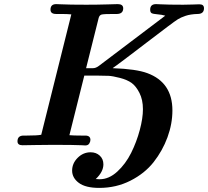

<svg xmlns="http://www.w3.org/2000/svg" viewBox="-20 -706 1010 932"><path d="M64.9 -20Q64.9 -46.9 92.8 -47.9H109.9Q160.6 -47.9 180.2 -51.8L326.2 -636.2Q308.1 -638.2 271 -638.2H252Q225.1 -638.2 225.1 -659.2Q225.1 -686 252.9 -686Q256.8 -686 275.9 -685.1Q294.9 -684.1 327.4 -683.6Q359.9 -683.1 398.9 -683.1Q452.1 -683.1 501 -684.6Q549.8 -686 550.8 -686H551.8Q577.6 -686 578.1 -666Q578.1 -639.2 548.8 -638.2H532.2Q484.4 -638.2 473.6 -635.5Q462.9 -632.8 459 -619.1L397.9 -375H431.2Q445.3 -375 460 -386.2L782.2 -629.9Q766.1 -634.8 744.6 -636.5Q723.1 -638.2 716.1 -642.1Q709 -646 709 -659.2Q709 -686 737.8 -686Q741.7 -686 758.3 -685.1Q774.9 -684.1 804.4 -683.6Q834 -683.1 869.1 -683.1Q899.9 -683.1 917 -684.1Q934.1 -685.1 946.8 -685.1H948.2Q970.2 -685.1 970.2 -666Q970.2 -638.2 939 -638.2Q904.8 -637.2 880.9 -629.2Q856.9 -621.1 843.5 -612.5Q830.1 -604 796.9 -579.1Q738.8 -535.2 689.5 -497.6Q640.1 -460 616.5 -441.9Q592.8 -423.8 573.5 -409.4Q554.2 -395 545.2 -388.4Q536.1 -381.8 527.8 -376V-375Q640.6 -371.1 694.8 -351.1Q816.9 -306.2 816.9 -169.9Q816.9 -105 793 -39.6Q769 25.9 725.6 81.1Q682.1 136.2 613 171.1Q543.9 206.1 461.9 206.1Q395 206.1 362.5 181.6Q330.1 157.2 330.1 122.1Q330.1 86.9 356.9 60.1Q383.8 33.2 419.9 33.2Q446.8 33.2 464.4 49.6Q481.9 65.9 481.9 91.8Q481.9 127.9 444.8 163.1Q450.7 164.1 463.9 164.1Q508.8 164.1 549.3 127Q589.8 89.8 616.5 36.4Q643.1 -17.1 658.4 -74.5Q673.8 -131.8 673.8 -175.8Q673.8 -221.7 657 -254.9Q640.1 -288.1 618.7 -303.5Q597.2 -318.8 562 -327.9Q526.9 -336.9 507.3 -337.9Q487.8 -338.9 458 -338.9H389.2L316.9 -49.8Q335.9 -47.9 375 -47.9H394Q418.9 -47.9 418.9 -26.9Q418.9 -18.1 413.1 -9Q407.2 0 394 0Q392.1 0 376 -1Q359.9 -2 324 -2.4Q288.1 -2.9 238.8 -2.9Q203.6 -2.9 151.9 -2Q100.1 -1 91.8 -1H88.9Q64.9 -1 64.9 -20Z"/></svg>

Font: CMU Serif
Style: BoldItalic
Weight: 700
Italic angle: -14.04°
Version: Version 0.7.0